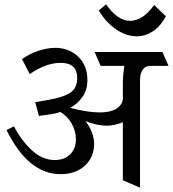

<svg xmlns="http://www.w3.org/2000/svg" viewBox="-20 -809 795 883"><path d="M10 0ZM673 -506Q648 -506 636 -488Q624 -470 624 -441V54L545 20V-247Q507 -231 470 -231Q427 -231 373 -252Q392 -228 402.5 -200.5Q413 -173 413 -146Q413 -109 395 -77.5Q377 -46 342 -27Q307 -8 259 -8Q110 -8 10 -211L44 -228Q80 -160 128 -116.5Q176 -73 232 -73Q276 -73 302.5 -99Q329 -125 329 -169Q329 -206 310 -240Q291 -274 258 -294Q233 -286 211 -283L159 -276L142 -339L210 -351Q271 -362 303 -382.5Q335 -403 335 -451Q335 -520 259 -520Q191 -520 117 -468L81 -537Q116 -562 157 -575.5Q198 -589 234 -589Q297 -589 339.5 -548.5Q382 -508 382 -440Q382 -398 361 -366Q340 -334 303 -313Q383 -292 438 -292Q531 -292 545 -350V-426Q545 -461 552 -506H443L415 -570H727L755 -506ZM580 -713Q638 -715 689 -786L743 -734Q718 -688 683 -665Q648 -642 609 -642Q561 -642 514 -674Q467 -706 434 -761L468 -789Q520 -713 580 -713Z"/></svg>

Font: Sumana
Style: Regular
Weight: 400
Designer: Cyreal, Alexei Vanyashin (Devanagari), Olga Karpushina (Latin)
Foundry: Cyreal
Version: Version 1.015;PS 001.015;hotconv 1.0.70;makeotf.lib2.5.58329